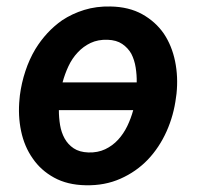

<svg xmlns="http://www.w3.org/2000/svg" viewBox="-20 -558 627 589"><path d="M41 -265.6 40 -255.4Q34.7 -203.6 44.7 -156Q54.7 -108.4 80.1 -72.3Q105 -35.6 145.8 -13.2Q186.5 9.3 242.7 10.3Q301.3 11.7 349.6 -9.8Q397.9 -31.2 433.6 -68.4Q468.8 -105.5 491 -155Q513.2 -204.6 520 -259.8L521.5 -270.5Q526.9 -322.3 517.1 -370.1Q507.3 -418 482.4 -455.1Q457 -491.7 416.3 -514.4Q375.5 -537.1 318.8 -538.1Q275.9 -539.1 238.5 -527.6Q201.2 -516.1 170.4 -495.6Q146 -478.5 125.2 -456.1Q104.5 -433.6 88.4 -407.2Q69.8 -376 57.9 -339.8Q45.9 -303.7 41 -265.6ZM310.1 -436Q337.4 -435.1 355 -423.1Q372.6 -411.1 382.8 -393.1Q392.6 -374 396.2 -350.8Q399.9 -327.6 399.4 -305.2H171.9Q178.7 -330.6 189.9 -354.7Q201.2 -378.9 218.3 -397Q235.4 -415.5 258.1 -426.3Q280.8 -437 310.1 -436ZM251 -90.3Q223.6 -91.3 206.1 -103Q188.5 -114.7 178.2 -133.3Q168 -151.9 164.3 -174.3Q160.6 -196.8 160.6 -220.2H388.7Q381.8 -194.8 370.4 -171.1Q358.9 -147.5 342.3 -129.4Q325.2 -110.8 302.5 -100.1Q279.8 -89.4 251 -90.3Z"/></svg>

Font: Roboto Mono SemiBold
Style: Italic
Weight: 600
Italic angle: -10°
Monospace: yes
Designer: Google
Version: Version 3.000